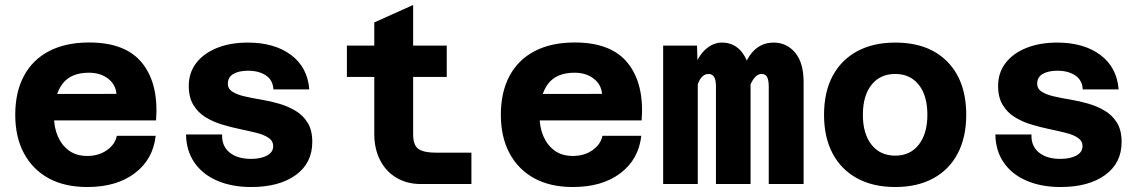

<svg xmlns="http://www.w3.org/2000/svg" viewBox="-20 -739 4590 771"><path d="M330.4 12Q239.8 12 175.6 -23Q111.4 -58 76.3 -123.2Q41.2 -188.4 41.2 -278.2Q41.2 -368.8 76 -434Q110.8 -499.2 177.2 -533.8Q243.6 -568.4 338 -568.4Q485.4 -568.4 551.6 -484.9Q617.8 -401.4 606.6 -255.4H165.4L165.8 -361.6L447.6 -362Q444.6 -399.6 413.9 -423.3Q383.2 -447 337 -447Q264.6 -447 230.7 -402.2Q196.8 -357.4 196.8 -271.2Q196.8 -227.6 212.1 -191.9Q227.4 -156.2 256.8 -134.5Q286.2 -112.8 330.4 -112.8Q376.6 -112.8 409.5 -136.1Q442.4 -159.4 449.2 -193.8H605.2Q594.8 -99.4 521.6 -43.7Q448.4 12 330.4 12Z M989 12Q911 12 852 -13.5Q793 -39 760.5 -86.5Q728 -134 727 -199H872Q870 -153 901.5 -127Q933 -101 988 -101Q1028 -101 1052.5 -114.5Q1077 -128 1077 -152Q1077 -173 1058.5 -185.5Q1040 -198 1010 -205.5Q980 -213 944 -220.5Q908 -228 871.5 -239Q835 -250 805 -268.5Q775 -287 756.5 -317.5Q738 -348 738 -394Q738 -447 768 -486Q798 -525 851.5 -546.5Q905 -568 975 -568Q1082 -568 1148.5 -518.5Q1215 -469 1222 -380H1078Q1076 -417 1048 -436Q1020 -455 976 -455Q939 -455 917 -442Q895 -429 895 -403Q895 -382 913.5 -370.5Q932 -359 962 -352Q992 -345 1028.5 -339Q1065 -333 1101 -322.5Q1137 -312 1167 -294Q1197 -276 1215.5 -246Q1234 -216 1234 -169Q1234 -84 1167.5 -36Q1101 12 989 12Z M1670 0Q1614 0 1571.5 -25.5Q1529 -51 1506 -96.5Q1483 -142 1483 -200V-649L1639 -719V-200Q1639 -174 1646.5 -157.5Q1654 -141 1674.5 -133.5Q1695 -126 1732 -126H1873V0ZM1373 -430V-556H1774V-430Z M2280.4 12Q2189.8 12 2125.6 -23Q2061.4 -58 2026.3 -123.2Q1991.2 -188.4 1991.2 -278.2Q1991.2 -368.8 2026 -434Q2060.8 -499.2 2127.2 -533.8Q2193.6 -568.4 2288 -568.4Q2435.4 -568.4 2501.6 -484.9Q2567.8 -401.4 2556.6 -255.4H2115.4L2115.8 -361.6L2397.6 -362Q2394.6 -399.6 2363.9 -423.3Q2333.2 -447 2287 -447Q2214.6 -447 2180.7 -402.2Q2146.8 -357.4 2146.8 -271.2Q2146.8 -227.6 2162.1 -191.9Q2177.4 -156.2 2206.8 -134.5Q2236.2 -112.8 2280.4 -112.8Q2326.6 -112.8 2359.5 -136.1Q2392.4 -159.4 2399.2 -193.8H2555.2Q2544.8 -99.4 2471.6 -43.7Q2398.4 12 2280.4 12Z M3067 0V-392Q3067 -415 3061 -428.5Q3055 -442 3038 -442Q3016 -442 2998.5 -409.5Q2981 -377 2970 -296L2960 -371Q2954 -462 2990 -515Q3026 -568 3087 -568Q3139 -568 3173 -527.5Q3207 -487 3207 -409V0ZM2643 0V-556H2779L2782 -453V0ZM2855 0V-392Q2855 -418 2847.5 -430Q2840 -442 2825 -442Q2799 -442 2784 -406Q2769 -370 2758 -296L2759 -377Q2755 -435 2772 -478Q2789 -521 2817.5 -544.5Q2846 -568 2879 -568Q2932 -568 2963 -524.5Q2994 -481 2994 -411V0Z M3575 12Q3486 12 3421.8 -23Q3357.6 -58.1 3323.3 -123Q3289 -188 3289 -278Q3289 -369 3323.3 -433.5Q3357.5 -497.9 3421.7 -533Q3485.9 -568 3575.2 -568Q3709 -568 3784.5 -491Q3860 -414 3860 -277.8Q3860 -188 3826 -123Q3792 -58 3728 -23Q3664 12 3575 12ZM3575 -114Q3635 -114 3669.5 -158.1Q3704 -202.3 3704 -278.3Q3704 -355 3669.5 -398.5Q3635 -442 3575 -442Q3514.2 -442 3479.6 -398.3Q3445 -354.5 3445 -277.9Q3445 -202 3479.6 -158Q3514.2 -114 3575 -114Z M4239 12Q4161 12 4102 -13.5Q4043 -39 4010.5 -86.5Q3978 -134 3977 -199H4122Q4120 -153 4151.5 -127Q4183 -101 4238 -101Q4278 -101 4302.5 -114.5Q4327 -128 4327 -152Q4327 -173 4308.5 -185.5Q4290 -198 4260 -205.5Q4230 -213 4194 -220.5Q4158 -228 4121.5 -239Q4085 -250 4055 -268.5Q4025 -287 4006.5 -317.5Q3988 -348 3988 -394Q3988 -447 4018 -486Q4048 -525 4101.5 -546.5Q4155 -568 4225 -568Q4332 -568 4398.5 -518.5Q4465 -469 4472 -380H4328Q4326 -417 4298 -436Q4270 -455 4226 -455Q4189 -455 4167 -442Q4145 -429 4145 -403Q4145 -382 4163.5 -370.5Q4182 -359 4212 -352Q4242 -345 4278.5 -339Q4315 -333 4351 -322.5Q4387 -312 4417 -294Q4447 -276 4465.5 -246Q4484 -216 4484 -169Q4484 -84 4417.5 -36Q4351 12 4239 12Z"/></svg>

Font: Azeret Mono Thin
Style: Regular
Weight: 100
Designer: Martin Vácha
Foundry: Displaay
Version: Version 1.002